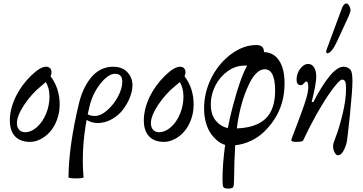

<svg xmlns="http://www.w3.org/2000/svg" viewBox="-20 -812 2108 1114"><path d="M153.8 11.2Q98.1 11.2 67.6 -20.8Q37.1 -52.7 37.1 -113.8Q37.1 -179.2 71.8 -252Q104 -317.4 158.4 -371.1Q212.9 -424.8 247.1 -424.8Q261.7 -424.8 270.3 -416.3Q278.8 -407.7 278.8 -392.1Q278.8 -380.4 272.9 -370.1Q326.2 -300.3 326.2 -206.1Q326.2 -159.2 311 -117.9Q295.9 -76.7 271.5 -48.8Q247.1 -21 216.1 -4.9Q185.1 11.2 153.8 11.2ZM78.1 -97.2Q78.1 -73.2 91.1 -59.1Q104 -44.9 125 -44.9Q161.1 -44.9 194.3 -74.5Q227.5 -104 247.3 -151.9Q267.1 -199.7 267.1 -251Q267.1 -303.2 245.1 -335.9Q235.4 -326.2 222.2 -315.9Q161.1 -266.1 119.6 -202.6Q78.1 -139.2 78.1 -97.2Z M377.4 216.8Q378.9 33.7 438.5 -213.9Q449.2 -257.8 466.6 -294.9Q483.9 -332 508.1 -361.8Q532.2 -391.6 564.9 -408.2Q597.7 -424.8 635.7 -424.8Q689 -424.8 718.8 -393.3Q748.5 -361.8 748.5 -317.9Q748.5 -284.2 733.4 -246.1Q718.3 -208 692.6 -174.8Q667 -141.6 627.9 -119.9Q588.9 -98.1 545.4 -98.1Q513.7 -98.1 482.4 -116.2Q450.7 59.1 464.8 216.8Q465.3 220.7 443.4 222.4Q421.4 224.1 399.4 222.4Q377.4 220.7 377.4 216.8ZM498.5 -190.9Q494.1 -175.3 488.8 -148.9Q505.4 -139.2 531.7 -139.2Q563.5 -139.2 600.8 -171.1Q638.2 -203.1 663.8 -250.5Q689.5 -297.9 689.5 -337.9Q689.5 -383.8 647.5 -383.8Q608.4 -383.8 562.5 -326.4Q516.6 -269 498.5 -190.9Z M931.2 11.2Q875.5 11.2 845 -20.8Q814.5 -52.7 814.5 -113.8Q814.5 -179.2 849.1 -252Q881.3 -317.4 935.8 -371.1Q990.2 -424.8 1024.4 -424.8Q1039.1 -424.8 1047.6 -416.3Q1056.2 -407.7 1056.2 -392.1Q1056.2 -380.4 1050.3 -370.1Q1103.5 -300.3 1103.5 -206.1Q1103.5 -159.2 1088.4 -117.9Q1073.2 -76.7 1048.8 -48.8Q1024.4 -21 993.4 -4.9Q962.4 11.2 931.2 11.2ZM855.5 -97.2Q855.5 -73.2 868.4 -59.1Q881.3 -44.9 902.3 -44.9Q938.5 -44.9 971.7 -74.5Q1004.9 -104 1024.7 -151.9Q1044.4 -199.7 1044.4 -251Q1044.4 -303.2 1022.5 -335.9Q1012.7 -326.2 999.5 -315.9Q938.5 -266.1 897 -202.6Q855.5 -139.2 855.5 -97.2Z M1305.2 282.2Q1281.7 282.2 1276.4 273.9Q1271 265.6 1271 230Q1271 142.1 1286.1 28.8Q1264.6 22.5 1244.1 6.6Q1223.6 -9.3 1205.1 -34.4Q1186.5 -59.6 1175.3 -98.4Q1164.1 -137.2 1164.1 -183.1Q1164.1 -279.3 1210.9 -369.1Q1256.3 -452.1 1325.7 -501.5Q1395 -550.8 1467.8 -550.8Q1511.7 -550.8 1511.7 -509.8Q1568.4 -507.8 1599.6 -460.4Q1630.9 -413.1 1630.9 -330.1Q1630.9 -244.6 1602.1 -176.8Q1587.9 -142.6 1565.9 -110.6Q1543.9 -78.6 1512.7 -47.9Q1481.4 -17.1 1437.7 4.2Q1394 25.4 1344.7 30.8Q1339.4 109.4 1337.9 232.9Q1337.9 266.6 1332.3 274.4Q1326.7 282.2 1305.2 282.2ZM1203.1 -207Q1203.1 -147 1231.4 -112.5Q1259.8 -78.1 1301.8 -68.8Q1314.9 -135.7 1330.1 -192.9Q1373 -357.4 1414.1 -432.1Q1409.2 -431.2 1397 -431.2Q1346.2 -431.2 1300.8 -398.7Q1255.4 -366.2 1229.2 -314.5Q1203.1 -262.7 1203.1 -207ZM1377 -189.9Q1361.3 -126 1354 -66.9Q1467.8 -71.3 1522 -124.8Q1576.2 -178.2 1576.2 -286.1Q1576.2 -410.2 1516.1 -410.2Q1491.7 -410.2 1468.8 -388.4Q1445.8 -366.7 1428.5 -331.1Q1411.1 -295.4 1398.7 -261Q1386.2 -226.6 1377 -189.9Z M1877.9 -502.9Q1872.6 -502.9 1872.6 -511.2Q1872.6 -517.1 1873.5 -520L1960 -753.9Q1965.8 -772 1973.4 -782Q1981 -792 1987.8 -792Q1998 -792 2005.9 -778.6Q2013.7 -765.1 2013.7 -752Q2013.7 -739.3 1987.8 -685.1L1935.5 -571.8Q1904.3 -502.9 1877.9 -502.9ZM1940.9 88.9Q1930.2 88.9 1921.4 72.5Q1912.6 56.2 1912.6 36.1Q1912.6 20.5 1926.8 -14.2Q1945.8 -62 1966.8 -146.5Q1987.8 -231 1987.8 -297.9Q1987.8 -329.1 1982.4 -339.6Q1977.1 -350.1 1964.8 -350.1Q1948.7 -350.1 1893.6 -272.9Q1815.9 -161.1 1738.8 2.9Q1733.9 11.2 1698.7 11.2Q1669.9 11.2 1669.9 1Q1669.9 -2 1670.9 -3.9L1722.7 -141.1Q1749 -211.4 1758.8 -247.3Q1768.6 -283.2 1768.6 -308.1Q1768.6 -338.9 1757.8 -338.9Q1751 -338.9 1743.2 -328.4Q1735.4 -317.9 1724.6 -317.9Q1700.7 -317.9 1700.7 -350.1Q1700.7 -384.8 1721.4 -412.8Q1742.2 -440.9 1768.6 -440.9Q1789.1 -440.9 1802 -421.6Q1814.9 -402.3 1814.9 -366.2Q1814.9 -327.6 1788.6 -221.2L1797.9 -219.2Q1842.3 -308.1 1893.6 -372.1Q1938.5 -424.8 1972.7 -424.8Q1996.1 -424.8 2012.7 -408.2Q2024.9 -394.5 2024.9 -342.8Q2024.9 -288.6 2010 -142.1Q1995.1 4.4 1989.7 22Q1968.8 88.9 1940.9 88.9Z"/></svg>

Font: Junicode SmCond
Style: Italic
Weight: 400
Width: 4
Italic angle: -11°
Designer: Peter S. Baker
Version: Version 2.206